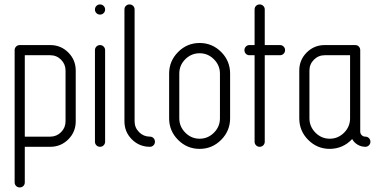

<svg xmlns="http://www.w3.org/2000/svg" viewBox="-20 -656 1689 858"><path d="M45.4 159.2V-431.6Q45.4 -441.4 52 -448Q58.6 -454.6 68.4 -454.6H204.6Q252 -454.6 285.2 -421.4Q318.4 -388.2 318.4 -340.8V-113.8Q318.4 -66.4 285.2 -33.2Q252 0 204.6 0H90.8V159.2Q90.8 168.9 84.2 175.3Q77.6 181.6 68.1 181.6Q58.6 181.6 52 175Q45.4 168.5 45.4 159.2ZM90.8 -45.4H204.6Q232.9 -45.4 252.9 -65.4Q272.9 -85.4 272.9 -113.8V-340.8Q272.9 -369.1 252.9 -389.2Q232.9 -409.2 204.6 -409.2H90.8Z M404.3 -22.9V-431.6Q404.3 -441.4 410.9 -448Q417.5 -454.6 427 -454.6Q436.5 -454.6 443.1 -448Q449.7 -441.4 449.7 -431.6V-22.9Q449.7 -13.2 443.1 -6.6Q436.5 0 427 0Q417.5 0 410.9 -6.6Q404.3 -13.2 404.3 -22.9ZM410.9 -597.4Q404.3 -604 404.3 -613.5Q404.3 -623 410.9 -629.6Q417.5 -636.2 427 -636.2Q436.5 -636.2 443.1 -629.6Q449.7 -623 449.7 -613.5Q449.7 -604 443.1 -597.4Q436.5 -590.8 427 -590.8Q417.5 -590.8 410.9 -597.4Z M536.1 -113.8V-613.8Q536.1 -623.5 542.7 -629.9Q549.3 -636.2 558.8 -636.2Q568.4 -636.2 575 -629.6Q581.5 -623 581.5 -613.8V-113.8Q581.5 -85.4 601.6 -65.4Q621.6 -45.4 649.9 -45.4Q659.7 -45.4 666 -38.8Q672.4 -32.2 672.4 -22.7Q672.4 -13.2 665.8 -6.6Q659.2 0 649.9 0Q602.5 0 569.3 -33.2Q536.1 -66.4 536.1 -113.8Z M735.8 -127.4V-327.1Q735.8 -383.3 775.9 -423.6Q815.9 -463.9 872.1 -463.9Q928.2 -463.9 968.3 -423.8Q1008.3 -383.8 1008.3 -327.1V-127.4Q1008.3 -71.3 968.3 -31Q928.2 9.3 872.1 9.3Q815.9 9.3 775.9 -30.8Q735.8 -70.8 735.8 -127.4ZM781.2 -127.4Q781.2 -90.3 808.1 -63.2Q835 -36.1 872.1 -36.1Q909.2 -36.1 936 -63Q962.9 -89.8 962.9 -127.4V-327.1Q962.9 -364.3 936 -391.1Q909.2 -418 872.1 -418Q835 -418 808.1 -391.4Q781.2 -364.7 781.2 -327.1Z M1094.7 -454.6H1117.7V-613.8Q1117.7 -623.5 1124.3 -629.9Q1130.9 -636.2 1140.4 -636.2Q1149.9 -636.2 1156.5 -629.6Q1163.1 -623 1163.1 -613.8V-454.6H1231Q1240.7 -454.6 1247.3 -448Q1253.9 -441.4 1253.9 -431.9Q1253.9 -422.4 1247.3 -415.8Q1240.7 -409.2 1231 -409.2H1163.1V-22.9Q1163.1 -13.2 1156.5 -6.6Q1149.9 0 1140.4 0Q1130.9 0 1124.3 -6.6Q1117.7 -13.2 1117.7 -22.9V-409.2H1094.7Q1085 -409.2 1078.6 -415.8Q1072.3 -422.4 1072.3 -431.9Q1072.3 -441.4 1078.9 -448Q1085.4 -454.6 1094.7 -454.6Z M1317.4 -127.4V-340.8Q1317.4 -388.2 1350.6 -421.4Q1383.8 -454.6 1431.2 -454.6H1567.4Q1577.1 -454.6 1583.5 -448Q1589.8 -441.4 1589.8 -431.6V-68.4Q1589.8 -58.6 1596.4 -52Q1603 -45.4 1612.5 -45.4Q1622.1 -45.4 1628.7 -38.8Q1635.3 -32.2 1635.3 -22.7Q1635.3 -13.2 1628.7 -6.6Q1622.1 0 1612.8 0Q1594.2 0 1578.4 -9.3Q1562.5 -18.6 1553.7 -34.7Q1513.2 8.8 1453.6 9.3Q1397.5 9.3 1357.4 -30.8Q1317.4 -70.8 1317.4 -127.4ZM1362.8 -127.4Q1362.8 -90.3 1389.6 -63.2Q1416.5 -36.1 1453.6 -36.1Q1490.7 -36.1 1517.6 -63Q1544.4 -89.8 1544.4 -127.4V-409.2H1431.2Q1402.8 -409.2 1382.8 -389.2Q1362.8 -369.1 1362.8 -340.8Z"/></svg>

Font: OpenGost Type A TT
Style: Regular
Weight: 400
Version: Version 0.3